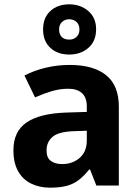

<svg xmlns="http://www.w3.org/2000/svg" viewBox="-20 -857 644 887"><path d="M302 -557Q412 -557 470.5 -509.5Q529 -462 529 -364V0H425L396 -74H392Q369 -45 344.5 -26Q320 -7 288.5 1.5Q257 10 211 10Q163 10 124.5 -8.5Q86 -27 64 -65.5Q42 -104 42 -163Q42 -250 103 -291.5Q164 -333 286 -337L381 -340V-364Q381 -407 358.5 -427Q336 -447 296 -447Q256 -447 218 -435.5Q180 -424 142 -407L93 -508Q137 -531 190.5 -544Q244 -557 302 -557ZM323 -251Q251 -249 223 -225Q195 -201 195 -162Q195 -128 215 -113.5Q235 -99 267 -99Q315 -99 348 -127.5Q381 -156 381 -208V-253ZM300 -605Q246 -605 212.5 -636Q179 -667 179 -721Q179 -775 212.5 -806Q246 -837 300 -837Q352 -837 388 -806Q424 -775 424 -722Q424 -667 388.5 -636Q353 -605 300 -605ZM300 -674Q320 -674 333.5 -686.5Q347 -699 347 -721Q347 -743 333.5 -755.5Q320 -768 300 -768Q280 -768 266.5 -755.5Q253 -743 253 -721Q253 -699 265 -686.5Q277 -674 300 -674Z"/></svg>

Font: Noto Sans Thai
Style: Bold
Weight: 700
Designer: Monotype Design Team
Foundry: Monotype Imaging Inc.
Version: Version 2.001